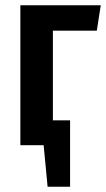

<svg xmlns="http://www.w3.org/2000/svg" viewBox="-20 -549 401 726"><path d="M180 -433V-94H245V157H160L145 0H57V-529H361L346 -433Z"/></svg>

Font: Fira Sans Compressed Medium
Style: Regular
Weight: 500
Width: 1
Designer: bBox Type GmbH & Carrois Corporate GbR & Edenspiekermann AG
Foundry: bBox Type GmbH & Carrois Corporate GbR & Edenspiekermann AG
Version: Version 4.301